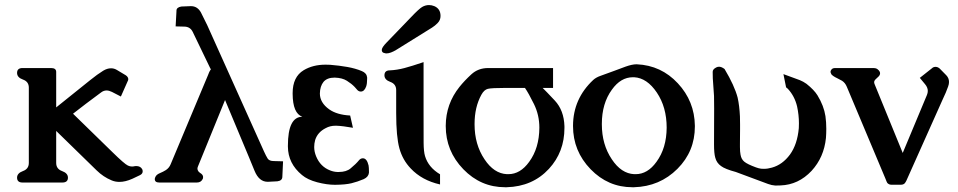

<svg xmlns="http://www.w3.org/2000/svg" viewBox="-20 -726 3862 774"><path d="M206.5 -69.3Q206.5 -44.9 230.2 -36.4Q253.9 -27.8 253.9 -9.8Q253.9 9.8 231.4 9.8H70.8Q48.8 9.8 48.8 -9.8Q48.8 -27.8 72.5 -36.4Q96.2 -44.9 96.2 -69.3V-372.6Q96.2 -397 72.5 -405.3Q48.8 -413.6 48.8 -432.1Q48.8 -451.7 70.8 -451.7H186Q206.5 -451.7 206.5 -436V-293L343.3 -402.8Q373 -426.8 396 -440.9Q412.1 -450.7 427.7 -450.7Q439.9 -450.7 450.7 -444.3L487.3 -422.4Q497.1 -415.5 497.1 -406.7Q497.1 -402.3 494.6 -398.4L467.3 -336.9L431.2 -355.5Q419.4 -361.3 409.7 -361.3Q397.9 -361.3 387.7 -353.5Q322.8 -305.7 274.4 -267.6L432.6 -113.3Q481.9 -64.9 495.6 -58.6Q503.9 -54.7 512.2 -54.7Q515.6 -54.7 518.6 -55.2Q523.9 -56.6 529.3 -56.6Q546.9 -56.6 553.7 -43Q555.2 -39.1 555.2 -35.2Q555.2 -25.4 544.4 -20L513.7 -5.4Q485.4 7.3 461.4 7.3Q444.3 7.3 429.7 1Q396.5 -12.7 369.6 -39.1L206.5 -198.2Z M1084.5 -76.7 1121.1 -75.7 1118.2 -13.7Q1118.2 2.4 1098.1 4.9L1061 6.8H1058.6Q1024.4 6.8 1006.3 -37.1Q990.7 -75.2 982.4 -95.2L887.2 -322.8L778.3 -55.7Q775.9 -50.3 775.9 -45.9Q775.9 -43.5 776.9 -40.5Q779.8 -33.2 786.1 -29.3Q798.8 -22 798.8 -12.2Q798.8 -9.3 797.9 -5.9Q791 9.8 773.9 9.8H622.1Q604 9.8 604 -3.9Q604 -7.8 606 -11.7Q609.9 -22 624 -27.8Q638.2 -33.7 648.9 -40.5Q662.1 -49.3 668 -64L818.4 -422.9Q824.2 -438.5 826.7 -441.4Q830.1 -445.8 830.1 -447.8Q830.1 -448.7 828.6 -448.7L756.8 -597.7Q746.6 -618.2 723.6 -618.7L688 -619.6L691.4 -681.6V-683.1Q691.4 -696.3 710.9 -699.7L748.5 -701.2H750Q775.9 -701.2 790 -675.8Q800.8 -654.8 815.4 -624.5L1043.9 -116.2Q1052.7 -96.7 1059.1 -86.7Q1065.4 -76.7 1084.5 -76.7Z M1330.6 19Q1297.9 19 1258.8 8.8Q1219.7 -1.5 1197.3 -20.5Q1141.1 -66.9 1140.6 -134.8V-138.7Q1140.6 -254.9 1198.7 -255.4Q1160.2 -269 1159.7 -347.7V-350.6Q1159.7 -416 1204.1 -442.9Q1241.2 -465.3 1292.5 -465.3Q1301.8 -465.3 1311 -464.8Q1347.2 -461.9 1380.1 -456.1Q1413.1 -450.2 1438.5 -439.5Q1458 -431.6 1460 -414.1V-408.7Q1460 -388.2 1456.1 -377.4Q1448.7 -356.9 1434.6 -356.9Q1426.8 -356.9 1420.9 -362.8Q1417.5 -367.2 1409.7 -375.5Q1397 -388.7 1378.4 -400.4Q1359.9 -412.1 1330.1 -413.1H1328.6Q1298.8 -413.1 1284.2 -396Q1270 -378.4 1269.5 -349.1Q1269.5 -312 1307.1 -285.2Q1337.9 -263.2 1391.6 -260.3L1402.8 -210.9Q1361.8 -218.3 1335.4 -219.2H1332.5Q1310.5 -219.2 1293 -209.5Q1260.3 -192.9 1250.5 -161.6Q1246.6 -147.5 1246.6 -133.3Q1246.6 -114.7 1254.4 -95.7Q1271.5 -54.2 1310.5 -39.1Q1325.2 -33.2 1339.8 -32.7H1345.7Q1376.5 -32.7 1393.6 -47.4Q1415 -64.9 1427.7 -80.6Q1434.1 -87.9 1442.9 -87.9Q1459 -87.9 1465.8 -59.1Q1467.3 -49.8 1467.3 -36.6V-29.3Q1465.3 -12.7 1446.3 -3.9Q1420.9 6.8 1397 12.7Q1373 18.6 1330.6 19Z M1687.5 -270Q1687.5 -186.5 1687.7 -150.6Q1688 -114.7 1693.4 -96.7Q1707 -51.3 1753.9 -23.4V17.6Q1680.7 1 1635.7 -46.9Q1603 -81.1 1590.1 -127.9Q1577.1 -174.8 1577.1 -270V-362.8Q1577.1 -387.2 1553.5 -395.8Q1529.8 -404.3 1529.8 -422.4Q1529.8 -442.4 1551.8 -442.4Q1581.1 -443.8 1610.6 -451.7Q1640.1 -459.5 1687.5 -475.6ZM1578.1 -525.4Q1554.2 -510.7 1538.1 -510.7Q1533.2 -510.7 1531.7 -511.7Q1519 -513.2 1519 -524.4Q1519 -534.7 1538.6 -554.7L1595.2 -613.3Q1606.9 -625 1637.7 -657.5Q1668.5 -689.9 1681.6 -697.8Q1694.8 -705.6 1709.5 -705.6Q1720.2 -705.6 1731 -701.2Q1755.9 -690.4 1755.9 -661.6Q1755.9 -645 1744.4 -633.3Q1732.9 -621.6 1721.7 -614.7Z M2019 -371.6Q1961.9 -371.6 1946.8 -367.9Q1931.6 -364.3 1920.4 -343.8Q1893.1 -293.9 1893.1 -226.6V-224.6Q1893.1 -143.6 1933.1 -84Q1971.2 -26.4 2023.4 -23.9H2029.3Q2077.6 -23.9 2113.3 -73.7Q2153.8 -128.9 2154.3 -211.4Q2154.3 -262.2 2132.6 -306.4Q2110.8 -350.6 2096.2 -371.6ZM2209.5 -451.7V-371.6H2167.5Q2179.7 -359.9 2216.6 -320.6Q2253.4 -281.2 2255.4 -217.3V-210Q2255.4 -113.3 2192.9 -45.4Q2127 25.9 2022.5 28.8H2016.1Q1918 28.8 1847.7 -43.9Q1776.9 -117.2 1776.9 -217.8V-219.2Q1777.3 -307.1 1832.5 -376Q1852.5 -400.9 1880.1 -426.3Q1907.7 -451.7 1947.8 -451.7Z M2547.4 -466.8Q2645.5 -462.4 2712.6 -390.1Q2779.8 -317.9 2781.2 -219.2V-216.3Q2781.2 -115.7 2710.9 -45.4Q2639.6 25.9 2535.6 28.8H2529.3Q2431.2 28.8 2360.8 -43.9Q2290 -117.2 2290 -217.8V-219.2Q2290.5 -328.1 2371.6 -403.8Q2382.8 -414.1 2401.9 -420.7Q2420.9 -427.2 2456.1 -440.4Q2476.6 -448.2 2502 -457.5Q2528.3 -466.8 2545.4 -466.8ZM2536.6 -414.6H2531.2Q2482.4 -414.6 2446.8 -364.7Q2406.2 -309.1 2406.2 -226.6V-224.6Q2406.2 -143.6 2446.3 -84Q2484.4 -26.4 2536.6 -23.9H2542.5Q2590.8 -23.9 2626.5 -73.7Q2667 -128.9 2667.5 -211.4Q2667.5 -293.9 2627.9 -352.8Q2588.4 -411.6 2536.6 -414.6Z M2946.3 -32.7Q2902.8 -44.4 2886.7 -56.6Q2868.7 -69.3 2863.3 -90.8Q2858.4 -107.9 2858.4 -144L2858.9 -288.6Q2858.9 -325.2 2858.4 -338.9Q2856.9 -368.2 2855 -388.2Q2853 -408.2 2853 -436.5Q2853 -447.3 2868.2 -454.6Q2873 -457 2878.9 -457Q2888.7 -457 2900.9 -447.8Q2940.9 -380.9 2953.6 -332.5Q2960.9 -299.8 2962.9 -256.8Q2963.4 -240.7 2963.4 -223.6V-206.5Q2962.9 -179.7 2962.9 -146V-133.3Q2962.9 -113.8 2965.3 -102.5Q2968.3 -84 2980.5 -74.2Q2992.7 -64 3027.3 -51.3Q3039.1 -46.9 3048.3 -45.9Q3053.7 -45.4 3059.1 -45.4Q3075.2 -45.4 3091.8 -50.3Q3134.3 -62 3164.6 -103Q3194.3 -144 3200.2 -209.5Q3200.7 -218.8 3200.7 -229Q3200.7 -262.2 3193.4 -296.4Q3183.6 -338.4 3155.8 -368.2Q3154.8 -369.6 3148.9 -374L3138.2 -427.2L3204.6 -402.8Q3217.8 -397.5 3231 -388.2Q3261.7 -363.8 3275.4 -341.8Q3301.3 -299.3 3307.6 -257.8Q3311 -233.4 3311 -206.5Q3311 -188.5 3309.6 -169.9Q3301.8 -91.8 3251.5 -37.1Q3198.7 19 3126.5 21.5Q3119.1 22 3105.5 22Q3090.8 21 3076.2 15.6Z M3506.3 -385.3 3619.1 -109.4 3716.8 -343.3Q3720.2 -351.6 3720.2 -359.4Q3720.2 -373.5 3709 -386.7L3688 -412.1L3736.8 -450.7Q3742.7 -456.5 3751.5 -456.5Q3760.3 -456.5 3768.1 -449.7L3794.9 -422.4Q3805.7 -411.1 3805.7 -395.5Q3805.7 -386.7 3802.2 -377.4Q3794.4 -354.5 3779.3 -323.2L3633.8 2.4Q3630.9 8.3 3627.4 12.7Q3621.6 18.6 3612.8 18.6H3572.3Q3564 18.6 3557.1 11.7Q3554.7 8.3 3548.8 -7.3L3393.6 -376.5Q3387.2 -392.1 3374.5 -400.4Q3364.7 -406.2 3355.2 -410.6Q3345.7 -415 3339.4 -419.4Q3332 -423.8 3330.1 -429.7Q3328.1 -432.6 3328.1 -437Q3328.1 -440.4 3330.6 -443.8Q3335 -451.7 3346.7 -451.7H3502.4Q3510.7 -451.7 3517.1 -447.3Q3523.4 -442.9 3526.9 -436Q3527.8 -432.6 3527.8 -430.7Q3527.8 -422.4 3519.5 -415.5Q3506.3 -403.8 3505.4 -400.4Q3503.9 -397.5 3503.9 -395Q3503.9 -390.6 3506.3 -385.3Z"/></svg>

Font: Caudex
Style: Bold
Weight: 700
Version: Version 1.01